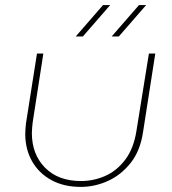

<svg xmlns="http://www.w3.org/2000/svg" viewBox="-20 -720 674 753"><path d="M589 -510 541 -202Q530 -128 492 -80.5Q454 -33 402.5 -10Q351 13 297 13Q230 13 181 -14Q132 -41 105.5 -88Q79 -135 79 -195Q79 -205 80 -216Q81 -227 82 -237L125 -510H150L108 -239Q107 -229 106 -218.5Q105 -208 105 -198Q105 -115 156.5 -62.5Q208 -10 298 -10Q347 -10 392.5 -30Q438 -50 471 -93.5Q504 -137 515 -206L564 -510ZM418 -577 525 -700H553L446 -577ZM277 -577 384 -700H412L305 -577Z"/></svg>

Font: MuseoModerno Thin Thin
Style: Italic
Weight: 250
Italic angle: -9°
Version: Version 1.003